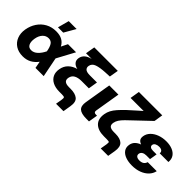

<svg xmlns="http://www.w3.org/2000/svg" viewBox="39 -1542 2490 2490"><g transform="rotate(45 1283.5 -297.0)"><path d="M246.6 11.7Q168.9 11.7 114.7 -23.4Q60.5 -58.6 36.6 -119.4Q12.7 -180.2 24.9 -256.8Q38.1 -334.5 78.6 -395.5Q119.1 -456.5 182.6 -491.5Q246.1 -526.4 328.1 -526.4Q396 -526.4 440.4 -501Q484.9 -475.6 508.3 -428.2L551.8 -515.6H700.2L568.4 -271L622.1 0H471.2L453.6 -95.2Q414.1 -42.5 363.5 -15.4Q313 11.7 246.6 11.7ZM423.8 -256.8 423.3 -258.8Q412.6 -322.8 389.9 -358.2Q367.2 -393.6 321.3 -393.6Q273.4 -393.6 239.5 -357.2Q205.6 -320.8 195.3 -259.3Q185.1 -196.3 203.9 -159.2Q222.7 -122.1 268.6 -122.1Q315.4 -122.1 355.2 -159.4Q395 -196.8 423.3 -255.9ZM305.2 -578.1 347.2 -733.9H491.7L402.3 -578.1Z M988.3 140.1 1002.9 53.7Q1008.8 18.6 1001.5 9.3Q994.1 0 957 0H909.2Q835.9 0 785.4 -25.6Q734.9 -51.3 712.6 -97.7Q690.4 -144 701.2 -205.1Q712.4 -271.5 756.1 -314.2Q799.8 -356.9 864.7 -373.5Q815.4 -385.7 792.5 -414.6Q769.5 -443.4 777.3 -486.3Q793.5 -572.3 904.8 -597.7H800.3L822.3 -727.5H1253.4L1232.4 -603L1153.3 -599.1Q1057.6 -594.2 1003.9 -575.2Q950.2 -556.2 940.9 -507.3Q934.1 -473.6 955.3 -451.9Q976.6 -430.2 1039.1 -430.2H1168.9L1147.9 -302.2H1015.1Q953.6 -302.2 913.8 -281.2Q874 -260.3 864.3 -212.4Q856 -171.9 877.9 -151.1Q899.9 -130.4 956.5 -130.4H984.9Q1071.8 -130.4 1114.7 -94.5Q1157.7 -58.6 1142.6 30.8L1124.5 140.1Z M1403.8 0Q1308.6 0 1271.5 -34.7Q1234.4 -69.3 1247.6 -148.9L1308.6 -515.6H1476.6L1418.5 -165Q1412.6 -126 1452.6 -126H1473.6L1452.6 0Z M1808.1 140.1 1823.7 49.3Q1827.1 25.4 1825.9 15.1Q1824.7 4.9 1813.7 2.4Q1802.7 0 1777.8 0H1726.1Q1617.2 0 1563.2 -53.7Q1509.3 -107.4 1525.9 -206.1Q1532.7 -247.6 1552 -284.2Q1571.3 -320.8 1605.7 -359.9Q1640.1 -398.9 1691.4 -447.8L1775.9 -523.9Q1808.6 -554.7 1858.4 -597.2Q1835.4 -596.7 1812.3 -596.7Q1789.1 -596.7 1766.1 -596.7Q1761.2 -596.7 1756.8 -596.7Q1752.4 -596.7 1748 -596.7H1618.7L1640.1 -727.5H2068.8L2049.8 -605.5L1866.2 -431.2Q1807.6 -377 1770.3 -339.8Q1732.9 -302.7 1713.6 -272.5Q1694.3 -242.2 1688.5 -209Q1681.6 -166 1704.3 -148.2Q1727.1 -130.4 1777.8 -130.4H1808.6Q1896 -130.4 1936.3 -92Q1976.6 -53.7 1961.9 35.6L1944.3 140.1Z M2250 11.7Q2183.1 11.7 2131.6 -7.1Q2080.1 -25.9 2053.7 -62.5Q2027.3 -99.1 2035.6 -151.4Q2043.5 -197.3 2072.5 -224.6Q2101.6 -252 2142.6 -266.6Q2109.4 -277.8 2093.8 -300Q2078.1 -322.3 2084.5 -361.3Q2092.8 -411.6 2129.9 -449Q2167 -486.3 2223.4 -506.8Q2279.8 -527.3 2345.7 -527.3Q2409.2 -527.3 2458 -507.8Q2506.8 -488.3 2532.7 -450.2Q2558.6 -412.1 2553.2 -356H2394Q2396.5 -383.8 2379.2 -397.9Q2361.8 -412.1 2328.6 -412.1Q2297.9 -412.1 2274.4 -399.7Q2251 -387.2 2247.6 -363.8Q2244.1 -343.8 2259.3 -330.6Q2274.4 -317.4 2308.1 -317.4H2375L2370.1 -288.1H2370.6L2357.9 -213.9H2290Q2256.3 -213.9 2233.2 -200Q2210 -186 2205.6 -159.7Q2201.7 -133.3 2219.5 -118.4Q2237.3 -103.5 2272.5 -103.5Q2347.2 -103.5 2364.7 -165H2530.3Q2519 -112.8 2481 -73Q2442.9 -33.2 2383.8 -10.7Q2324.7 11.7 2250 11.7Z"/></g></svg>

Font: Inter Display ExtraBold
Style: Italic
Weight: 800
Italic angle: -9.39999°
Designer: Rasmus Andersson
Foundry: rsms
Version: Version 4.000;git-a52131595